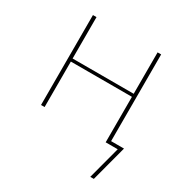

<svg xmlns="http://www.w3.org/2000/svg" viewBox="-168 -659 935 980"><g transform="rotate(30 300.0 -169.0)"><path d="M500 192 551 0H480V-268H120V0H99V-530H120V-286H480V-530H501V-19H577L521 192Z"/></g></svg>

Font: Iosevka Curly Thin Extended
Style: Regular
Weight: 100
Width: 7
Monospace: yes
Designer: Belleve Invis
Foundry: Belleve Invis
Version: Version 11.1.0; ttfautohint (v1.8.3)